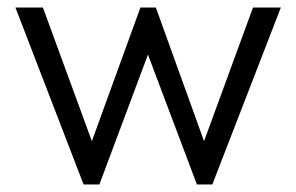

<svg xmlns="http://www.w3.org/2000/svg" viewBox="-20 -490 786 510"><path d="M202 0 21 -470H94L224 -115L353 -470H394L522 -115L652 -470H726L544 0H503L373 -345L244 0Z"/></svg>

Font: Outfit Light
Style: Regular
Weight: 300
Designer: Rodrigo Fuenzalida
Foundry: fragTYPE
Version: Version 1.100; ttfautohint (v1.8.4.7-5d5b)